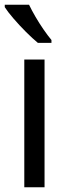

<svg xmlns="http://www.w3.org/2000/svg" viewBox="-24 -786 285 806"><path d="M163 0H78V-536H163ZM98 -766Q109 -743 125 -715.5Q141 -688 159 -662Q177 -636 192 -618V-606H135Q113 -624 85 -652Q57 -680 32.5 -708.5Q8 -737 -4 -756V-766Z"/></svg>

Font: Noto Sans Hebrew SemiCondensed
Style: Regular
Weight: 400
Width: 4
Designer: Monotype Design Team
Foundry: Monotype Imaging Inc.
Version: Version 2.004; ttfautohint (v1.8.4.7-5d5b)